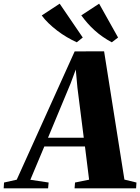

<svg xmlns="http://www.w3.org/2000/svg" viewBox="-104 -1024 762 1044"><path d="M-84 0 -82 -31.5 -13 -47 302 -744.5 462 -745 572.5 -47.5 638 -31.5 636 0H301.5L304 -31.5L380.5 -47L358 -227.5H137L61 -46.5L160.5 -31.5L157.5 0ZM157 -275H351.5L317 -547.5L308 -646L280 -570.5ZM538 -820 504 -794Q478.5 -807.5 455 -823.8Q431.5 -840 410.5 -859Q389.5 -878 371.5 -898.5Q353.5 -919 338 -940.5L435 -1004ZM346 -820 313.5 -794Q287 -806 259.8 -822Q232.5 -838 207 -857.5Q181.5 -877 159.8 -898Q138 -919 123 -940L220.5 -1004Z"/></svg>

Font: Merriweather 96pt Black
Style: Italic
Weight: 900
Italic angle: -7.8°
Version: Version 2.101